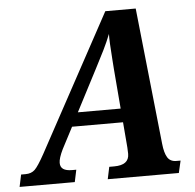

<svg xmlns="http://www.w3.org/2000/svg" viewBox="-94 -766 831 818"><g transform="rotate(-5 321.0 -357.0)"><path d="M650 -52 638 0H334L345 -52H366Q430 -52 430 -100L429 -127L420 -236H202L154 -144Q136 -107 136 -87Q136 -69 148.5 -60.5Q161 -52 186 -52H204L193 0H-43L-32 -52H-13Q12 -52 27 -66.5Q42 -81 69 -130L386 -714H516L578 -130Q582 -91 594 -71.5Q606 -52 632 -52ZM415 -295 401 -465 398 -507Q392 -585 393 -616Q380 -583 363.5 -549.5Q347 -516 325 -474L232 -295Z"/></g></svg>

Font: Noto Serif Narrow
Style: Bold Italic
Weight: 700
Width: 4
Italic angle: -12°
Designer: Monotype Design Team
Foundry: Monotype Imaging Inc.
Version: Version 1.001